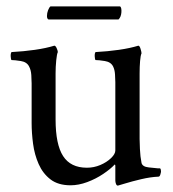

<svg xmlns="http://www.w3.org/2000/svg" viewBox="-20 -573 542 601"><path d="M351 -512Q329 -512 291 -512Q253 -512 211 -512Q169 -512 132 -512Q127 -514 127 -523Q127 -532 130.5 -541Q134 -550 138 -553Q181 -553 214 -553Q247 -553 280.5 -553Q314 -553 356 -553Q361 -549 360 -534.5Q359 -520 351 -512ZM341 -312Q341 -313 341 -316Q341 -326 340 -340.5Q339 -355 334 -365Q327 -379 308 -382Q289 -385 279 -385Q277 -387 276.5 -396.5Q276 -406 279 -410Q317 -412 352 -417Q387 -422 413 -430Q417 -430 420 -420Q423 -410 423 -406Q420 -400 418.5 -382Q417 -364 417 -343V-138Q417 -130 418 -106.5Q419 -83 423 -63Q426 -51 445.5 -49Q465 -47 475 -46Q480 -46 481 -46Q483 -45 483.5 -41Q484 -37 484 -35Q484 -34 482 -27Q480 -20 476 -20Q451 -19 421.5 -12Q392 -5 371 1.5Q350 8 349 8Q345 8 343 2.5Q341 -3 341 -8V-53Q341 -57 340 -57.5Q339 -58 339 -58Q326 -44 303 -28.5Q280 -13 253 -3Q226 7 201 7Q162 7 138 -11.5Q114 -30 101 -59.5Q88 -89 83.5 -123Q79 -157 79 -188V-312Q79 -322 78 -338Q77 -354 71 -365Q64 -379 45 -382Q26 -385 16 -385Q14 -387 13.5 -396.5Q13 -406 16 -410Q54 -412 89 -417Q124 -422 150 -430Q154 -430 157.5 -422Q161 -414 161 -410Q158 -404 156 -384Q154 -364 154 -343V-199Q154 -121 177.5 -84.5Q201 -48 252 -48Q274 -48 294 -56.5Q314 -65 327.5 -78Q341 -91 341 -102Z"/></svg>

Font: Amiri
Style: Regular
Weight: 400
Designer: Khaled Hosny
Version: Version 0.114